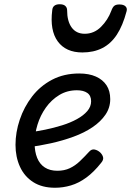

<svg xmlns="http://www.w3.org/2000/svg" viewBox="-20 -865 617 904"><path d="M239 19Q178 19 136.5 -7.5Q95 -34 74 -80Q53 -126 53 -183Q53 -242 73 -301.5Q93 -361 131 -410.5Q169 -460 225 -489.5Q281 -519 353 -519Q399 -519 431.5 -504.5Q464 -490 481.5 -463.5Q499 -437 499 -398Q499 -358 476.5 -325Q454 -292 415.5 -266Q377 -240 326.5 -221.5Q276 -203 220 -190.5Q164 -178 107 -171L115 -242Q152 -246 193 -254.5Q234 -263 272.5 -275Q311 -287 342 -304Q373 -321 391 -342Q409 -363 409 -388Q409 -415 391 -427.5Q373 -440 342 -440Q296 -440 259 -417.5Q222 -395 196 -358.5Q170 -322 156.5 -278Q143 -234 143 -191Q143 -151 155 -121.5Q167 -92 191 -76.5Q215 -61 250 -61Q283 -61 308.5 -73Q334 -85 355.5 -105.5Q377 -126 399 -150Q411 -164 425.5 -161Q440 -158 452 -147Q463 -136 465.5 -124Q468 -112 456 -98Q422 -55 386.5 -29Q351 -3 314 8Q277 19 239 19ZM368 -618Q290 -618 252 -670Q214 -722 226 -817Q227 -831 236 -838Q245 -845 261 -845Q279 -845 287.5 -837Q296 -829 296 -817Q296 -765 317.5 -735.5Q339 -706 379 -706Q423 -706 455.5 -738.5Q488 -771 504 -814Q510 -831 518 -837.5Q526 -844 542 -844Q562 -844 571 -835Q580 -826 576 -812Q558 -744 530 -701.5Q502 -659 461.5 -638.5Q421 -618 368 -618Z"/></svg>

Font: Playwrite AT
Style: Italic
Weight: 400
Italic angle: -13.0072°
Designer: Veronika Burian, José Scaglione
Foundry: TypeTogether
Version: Version 1.002